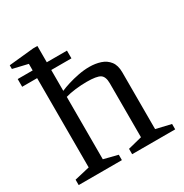

<svg xmlns="http://www.w3.org/2000/svg" viewBox="-168 -858 946 989"><g transform="rotate(-30 305.0 -363.5)"><path d="M17 0V-32L107 -53V-669L18 -690V-712L166 -727H191V-460Q211 -469 240 -478Q269 -487 302.5 -493.5Q336 -500 368 -500Q404 -500 434.5 -490Q465 -480 483.5 -456Q502 -432 502 -391V-53L591 -32V0H335V-32L418 -53V-374Q418 -414 397.5 -427Q377 -440 318 -440Q286 -440 251.5 -436Q217 -432 191 -424V-53L274 -32V0ZM18 -584V-630H311V-584Z"/></g></svg>

Font: Manuale
Style: Regular
Weight: 400
Designer: Eduardo Tunni / Pablo Cosgaya
Foundry: Eduardo Tunni / Pablo Cosgaya
Version: Version 1.002